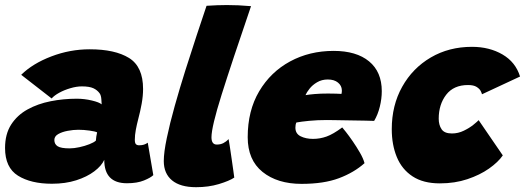

<svg xmlns="http://www.w3.org/2000/svg" viewBox="-20 -738 2130 779"><path d="M190.5 7.5Q105.5 7.5 53 -25.2Q0.5 -58 0.5 -137.5Q0.5 -194 25.2 -232.5Q50 -271 91.8 -294Q133.5 -317 185.2 -327.2Q237 -337.5 291.5 -337.5Q322.5 -337.5 352.8 -330.2Q383 -323 392.5 -314.5Q392.5 -320 391.2 -335.5Q390 -351 384.5 -359Q375 -372.5 358.8 -380Q342.5 -387.5 312 -387.5Q290.5 -387.5 265.8 -380.2Q241 -373 220.5 -361.8Q200 -350.5 189.5 -338.5L66 -434.5Q113 -480.5 188.5 -509.2Q264 -538 344 -538Q446.5 -538 503.5 -502.8Q560.5 -467.5 560.5 -377Q560.5 -349 554.8 -317.2Q549 -285.5 541 -255.5Q535 -232.5 531 -211Q527 -189.5 527 -171Q527 -157.5 531.5 -153Q536 -148.5 544.5 -148.5Q556 -148.5 564.2 -151.2Q572.5 -154 579.5 -159L602 -27.5Q591.5 -17 564 -5.8Q536.5 5.5 495 5.5Q403 5.5 403 -89.5Q392 -65 362.5 -42.8Q333 -20.5 289.2 -6.5Q245.5 7.5 190.5 7.5ZM262.5 -136Q280.5 -136 302.2 -140.8Q324 -145.5 342.5 -152.8Q361 -160 369 -167.5Q369 -173 370.8 -184.2Q372.5 -195.5 374 -201Q366 -205 343 -208.2Q320 -211.5 298 -211.5Q277.5 -211.5 254.8 -207.2Q232 -203 216.2 -194Q200.5 -185 200.5 -170Q200.5 -153 214 -144.5Q227.5 -136 262.5 -136Z M930.5 -17.5Q910.5 -4 868.2 8.8Q826 21.5 775.5 21.5Q711.5 21.5 678 -6.2Q644.5 -34 644.5 -84.5Q644.5 -119.5 656.8 -178.2Q669 -237 689 -308.2Q709 -379.5 732.5 -454Q756 -528.5 778.5 -596.2Q801 -664 818 -714.5Q863 -717.5 900.5 -717.5Q924 -717.5 947 -716.5Q970 -715.5 998.5 -713Q920.5 -485 879.2 -354Q838 -223 838 -181Q838 -151.5 859.5 -151.5Q875 -151.5 886.5 -157.5Q898 -163.5 907.5 -173.5Q909 -166 912.5 -143.5Q916 -121 919.8 -93.8Q923.5 -66.5 926.8 -44.8Q930 -23 930.5 -17.5Z M1459 -76Q1416.5 -38 1355.2 -15Q1294 8 1203.5 8Q1105.5 8 1045.2 -40.5Q985 -89 985 -181.5Q985 -289 1031.5 -367.5Q1078 -446 1157 -488.8Q1236 -531.5 1333.5 -531.5Q1426 -531.5 1477.5 -489Q1529 -446.5 1529 -368Q1529 -337.5 1521 -305Q1513 -272.5 1498 -247.5Q1490 -248 1463 -248.5Q1436 -249 1402.8 -249.5Q1369.5 -250 1342.2 -250.5Q1315 -251 1306.5 -251Q1268 -251 1234.8 -247.8Q1201.5 -244.5 1182.5 -241Q1178.5 -233 1178.5 -220Q1178.5 -195.5 1199.8 -185Q1221 -174.5 1250 -174.5Q1278 -174.5 1304.8 -184Q1331.5 -193.5 1368.5 -221Q1371 -218.5 1383.2 -203Q1395.5 -187.5 1411 -165Q1426.5 -142.5 1440.2 -118.8Q1454 -95 1459 -76ZM1219.5 -352Q1234 -354.5 1257.2 -356.5Q1280.5 -358.5 1311 -358.5Q1328.5 -358.5 1343.8 -358Q1359 -357.5 1365.5 -357Q1366.5 -361 1366.8 -364.8Q1367 -368.5 1367 -372Q1366.5 -390.5 1351.2 -403Q1336 -415.5 1310 -415.5Q1285.5 -415.5 1266.5 -404.2Q1247.5 -393 1235.8 -378Q1224 -363 1219.5 -352Z M2020 -107.5Q2001 -80 1964 -54Q1927 -28 1876.2 -11Q1825.5 6 1764.5 6Q1697 6 1653.8 -22.5Q1610.5 -51 1590 -100.8Q1569.5 -150.5 1569.5 -214Q1569.5 -310.5 1611.8 -386Q1654 -461.5 1727.8 -504.8Q1801.5 -548 1895 -548Q1965.5 -548 2018.8 -517Q2072 -486 2090 -427.5L1935.5 -355.5Q1935 -359.5 1930.5 -368.5Q1926 -377.5 1914 -385.2Q1902 -393 1879 -393Q1820.5 -393 1790.2 -353.5Q1760 -314 1760 -256.5Q1760 -231 1771.5 -213.8Q1783 -196.5 1813.5 -196.5Q1839 -196.5 1862 -207.8Q1885 -219 1901 -232Q1917 -245 1922 -250.5Z"/></svg>

Font: Grandstander Black
Style: Italic
Weight: 900
Italic angle: -15°
Designer: Tyler Finck
Foundry: Etcetera Type Co
Version: Version 1.200; ttfautohint (v1.8.3)